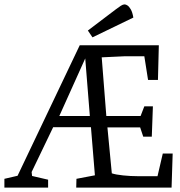

<svg xmlns="http://www.w3.org/2000/svg" viewBox="-30 -854 820 874"><path d="M-10 0V-40L72 -59L40 -33L333 -648H693L689 -490H644L627 -598H540L433 -593L454 -326H610L627 -370H666L661 -232H622L608 -274H459L479 -65Q497 -59 530.5 -55.5Q564 -52 597 -52H687L711 -155H756L751 0H317L318 -40L402 -56L384 -275H212L114 -71L116 -53L189 -36V0ZM240 -326H379L358 -588ZM391 -684 370 -715 498 -812Q511 -822 520.5 -828Q530 -834 537 -834Q543 -834 550.5 -829Q558 -824 565.5 -811Q573 -798 577 -774Z"/></svg>

Font: Faustina Light
Style: Regular
Weight: 300
Designer: Alfonso Garcia
Foundry: http://www.omnibus-type.com
Version: Version 1.200